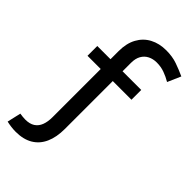

<svg xmlns="http://www.w3.org/2000/svg" viewBox="-280 -812 1090 1090"><g transform="rotate(45 264.5 -267.0)"><path d="M86.1 198.9Q67.5 198.9 47.8 196.3Q28.1 193.7 12.9 190L31.9 107.2Q42.9 108.8 53.6 110Q64.3 111.3 75.1 111.3Q110.9 111.3 133 96.9Q155 82.5 165.2 55.8Q175.4 29.2 175.4 -7.9V-538Q175.4 -600.8 199.3 -644.3Q223.1 -687.9 265.6 -710.4Q308.1 -733 363.7 -733Q413.3 -733 452.7 -719.2Q492.1 -705.4 528.9 -688.4L494 -608.7Q466.3 -625 437.4 -635.4Q408.5 -645.9 374.7 -645.9Q345.3 -645.9 321.9 -634.1Q298.5 -622.2 285.4 -599.1Q272.2 -575.9 272.2 -541V-9.9Q272.2 56.3 251.1 103.1Q229.9 149.9 188.5 174.4Q147.1 198.9 86.1 198.9ZM69.3 -394.7V-473.2H422.2V-394.7Z"/></g></svg>

Font: BioRhyme ExtraBold
Style: Regular
Weight: 800
Designer: Aoife Mooney
Foundry: Aoife Mooney Type
Version: Version 1.600;gftools[0.9.33]